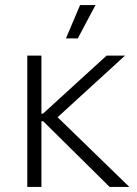

<svg xmlns="http://www.w3.org/2000/svg" viewBox="-20 -740 544 760"><path d="M288 -588 358 -720H297L241 -588ZM88 0H144V-260H151L414 0H492L208 -276L475 -520H402L150 -290H144V-520H88Z"/></svg>

Font: Fixel Text Light
Style: Regular
Weight: 300
Width: 4
Designer: AlfaBravo + MacPaw
Foundry: Kyrylo Tkachov, Marchela Mozhyna, Serhii Makarenko, Maria Weinstein, Zakhar Kryvoshyya
Version: Version 1.211